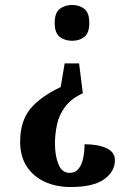

<svg xmlns="http://www.w3.org/2000/svg" viewBox="-20 -560 519 772"><path d="M270 -540Q299 -540 319 -524.5Q339 -509 339 -468Q339 -427 319 -411.5Q299 -396 270 -396Q241 -396 220.5 -411.5Q200 -427 200 -468Q200 -509 220.5 -524.5Q241 -540 270 -540ZM313 -185Q267 -164 242.5 -131.5Q218 -99 209.5 -60.5Q201 -22 201 18Q201 66 215 100.5Q229 135 260 135Q283 135 296 118.5Q309 102 314.5 75.5Q320 49 320 20Q373 20 407.5 35.5Q442 51 442 84Q442 130 398.5 161Q355 192 264 192Q205 192 159 170.5Q113 149 87 108.5Q61 68 61 10Q61 -71 100.5 -120.5Q140 -170 224 -210L240 -305H298Z"/></svg>

Font: Noto Serif ExtraCondensed
Style: Bold
Weight: 700
Width: 2
Designer: Monotype Design Team
Foundry: Monotype Imaging Inc.
Version: Version 2.014; ttfautohint (v1.8.4.7-5d5b)